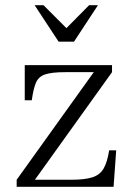

<svg xmlns="http://www.w3.org/2000/svg" viewBox="-20 -717 499 737"><path d="M44 0V-27L340 -440H230Q179 -440 153.5 -431.5Q128 -423 118 -399.5Q108 -376 102 -332H75V-467H410V-440L114 -27H253Q306 -27 335 -36.5Q364 -46 378 -70.5Q392 -95 399 -140H426L416 0ZM205 -557 113 -697H147L235 -609L322 -697H356L264 -557Z"/></svg>

Font: Frank Ruhl Libre Light
Style: Regular
Weight: 300
Designer: Yanek Iontef
Foundry: Fontef
Version: Version 6.003;gftools[0.9.30]